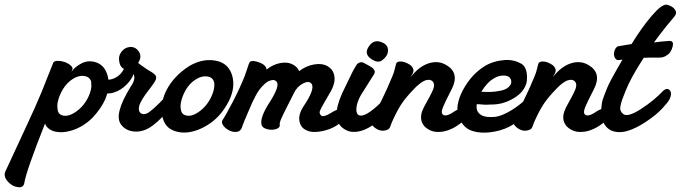

<svg xmlns="http://www.w3.org/2000/svg" viewBox="-189 -562 2922 824"><path d="M-165.5 172.9Q-109.4 53.2 -98.6 28.8Q-88.4 6.3 -70.8 -31.2Q-53.2 -68.8 -40.3 -97.9Q-27.3 -127 -9.3 -169.9Q38.1 -289.6 39.6 -293Q43.5 -300.3 57.4 -300.8Q71.3 -301.3 85.9 -296.6Q100.6 -292 111.8 -283.2Q123 -274.4 122.6 -266.1L117.7 -253.9Q133.3 -276.4 161.9 -290.5Q190.4 -304.7 221.7 -294.9Q249.5 -286.1 263.7 -260.3Q277.8 -234.4 277.1 -201.4Q276.4 -168.5 262.7 -136.2Q245.1 -95.7 206.5 -55.2Q168.9 -18.6 123 -3.4Q77.1 11.7 41.5 1Q28.3 -2.9 17.8 -12Q7.3 -21 4.4 -32.2Q-76.2 171.4 -84.5 222.2Q-87.4 244.6 -112.3 241.2Q-136.7 238.3 -155.3 217.3Q-175.8 194.3 -165.5 172.9ZM71.3 -69.8Q98.1 -56.2 135.5 -81.5Q172.9 -106.9 192.4 -150.9Q197.8 -162.6 200.7 -175.3Q203.6 -188 203.6 -200.7Q203.6 -213.4 197 -222.7Q190.4 -231.9 177.2 -234.9Q147.9 -241.7 115.7 -217.8Q83.5 -193.8 65.4 -147Q61 -135.3 58.3 -121.6Q55.7 -107.9 58.1 -91.8Q60.5 -75.7 71.3 -69.8Z M237.8 -238.8Q246.1 -223.6 266.1 -220.5Q286.1 -217.3 308.3 -229.5Q330.6 -241.7 342.8 -266.1Q321.8 -276.9 321.8 -312Q321.8 -326.7 334 -341.8Q346.2 -356.9 364.7 -359.9Q390.6 -363.8 406.2 -341.6Q421.9 -319.3 403.8 -292Q410.2 -287.1 415 -283.4Q419.9 -279.8 427 -274.9Q434.1 -270 440.9 -265.1Q444.3 -263.2 452.6 -258.1Q460.9 -252.9 464.6 -250.7Q468.3 -248.5 473.6 -243.7Q479 -238.8 480.2 -235.1Q481.4 -231.4 481 -225.8Q480.5 -220.2 476.6 -213.9Q472.7 -206.1 453.9 -181.2Q435.1 -156.2 434.6 -155.8Q420.9 -136.2 413.3 -120.4Q405.8 -104.5 407 -91.3Q408.2 -78.1 420.9 -73.2Q434.6 -68.4 453.1 -82.3Q471.7 -96.2 498 -122.6Q502 -127 503.9 -128.9Q515.6 -143.6 530.3 -132.8Q543.5 -122.1 541.5 -105Q540 -93.3 530.8 -85Q482.4 -29.8 447.3 -11Q412.1 7.8 377 1Q347.2 -4.4 329.6 -28.8Q298.8 -72.3 373 -191.9Q394 -221.7 384.8 -242.2L383.8 -244.1Q377.9 -223.1 353.8 -198.7Q329.6 -174.3 299.8 -165Q277.3 -157.2 246.8 -163.8Q216.3 -170.4 205.6 -189.9Q198.2 -204.6 207 -219.2Q215.8 -233.9 237.8 -238.8Z M526.4 -176.8Q558.1 -236.8 623.5 -278.8Q687.5 -315.9 748.5 -298.8Q794.4 -285.2 807.9 -235.8Q821.3 -186.5 794.4 -130.9Q763.7 -69.3 716.3 -35.2Q670.9 -2.9 624.8 4.9Q578.6 12.7 541.5 -8.8Q509.8 -29.8 505.4 -78.6Q501 -127.4 526.4 -176.8ZM600.6 -69.8Q627 -56.2 663.6 -81.5Q700.2 -106.9 719.2 -149.9Q724.6 -161.6 727.8 -174.1Q731 -186.5 731 -199Q731 -211.4 724.6 -220.7Q718.3 -230 705.6 -232.9Q676.3 -239.7 643.8 -216.1Q611.3 -192.4 594.2 -146Q589.8 -134.3 587.2 -120.8Q584.5 -107.4 587.2 -91.6Q589.8 -75.7 600.6 -69.8Z M1229.5 -76.2Q1269 -101.6 1289.6 -91.8Q1305.2 -84.5 1295.4 -64Q1289.1 -49.3 1270.5 -34.2Q1245.1 -13.2 1210.7 -3.4Q1176.3 6.3 1150.4 3.9Q1135.7 2.4 1122.6 -4.6Q1109.4 -11.7 1103.5 -22Q1082.5 -58.1 1113.8 -106Q1165 -181.6 1147.5 -203.1Q1136.2 -216.8 1111.1 -203.6Q1085.9 -190.4 1072.8 -163.1Q1064.5 -146 1045.9 -109.9Q1027.3 -73.7 1018.6 -54Q1009.8 -34.2 1011.7 -26.9Q1013.2 -13.2 995.1 -7.8Q977.1 -2.4 957 -7.8Q937 -13.2 933.6 -25.9Q924.8 -57.6 970.7 -127Q1015.1 -197.8 996.6 -212.9Q989.7 -219.7 980.5 -218.5Q971.2 -217.3 963.4 -213.6Q955.6 -210 947.3 -202.4Q939 -194.8 933.6 -188.5Q928.2 -182.1 923.3 -175.8Q911.6 -159.7 893.6 -122.1Q875.5 -81.5 861.3 -46.9Q857.9 -39.1 854 -28.3Q850.1 -17.6 848.4 -12.9Q846.7 -8.3 843 -4.2Q839.4 0 834.5 2Q818.4 7.8 799.3 -0.2Q780.3 -8.3 770 -22.2Q759.8 -36.1 765.6 -45.9Q779.8 -66.9 809.8 -124.5Q839.8 -182.1 861.3 -235.8Q865.2 -245.6 871.6 -266.1Q877.9 -286.6 882.3 -294.9Q883.8 -298.8 892.1 -299.8Q900.4 -300.8 910.9 -298.1Q921.4 -295.4 931.6 -290.8Q941.9 -286.1 948.5 -278.8Q955.1 -271.5 954.6 -263.2Q982.4 -285.6 1014.2 -291.5Q1045.9 -297.4 1069.3 -284.2Q1087.9 -273.9 1094.7 -256.8Q1124 -279.3 1158.9 -285.4Q1193.8 -291.5 1216.8 -277.8Q1236.3 -266.6 1242.9 -247.6Q1249.5 -228.5 1245.6 -209.2Q1241.7 -189.9 1230.5 -169.9Q1221.7 -153.8 1206.5 -128.4Q1187 -95.2 1183.6 -85Q1180.2 -74.7 1190.4 -64.9Q1202.1 -59.6 1229.5 -76.2Z M1462.4 -374Q1475.1 -363.8 1476.1 -349.6Q1477.1 -335.4 1470.7 -324.5Q1464.4 -313.5 1454.6 -306.2Q1433.6 -285.2 1397.5 -314Q1370.6 -337.4 1401.4 -372.1Q1424.8 -397 1462.4 -374ZM1338.4 -278.8Q1342.8 -289.1 1353 -293.2Q1363.3 -297.4 1372.6 -292Q1377 -289.6 1383.8 -285.9Q1390.6 -282.2 1395 -279.8Q1399.4 -277.3 1405 -273.7Q1410.6 -270 1413.3 -266.8Q1416 -263.7 1418 -259.8Q1419.9 -255.9 1419.2 -251.5Q1418.5 -247.1 1415.5 -242.2L1360.4 -154.8Q1349.6 -136.2 1344 -116.5Q1338.4 -96.7 1341.3 -82Q1344.2 -67.4 1357.4 -65.9Q1390.1 -63 1465.3 -142.1Q1481.4 -160.2 1495.8 -155.8Q1510.3 -151.4 1510.7 -135.5Q1511.2 -119.6 1500.5 -106Q1398.4 8.3 1325.7 3.9Q1310.5 3.9 1294.9 -4.4Q1279.3 -12.7 1271.5 -22.9Q1230.5 -69.3 1293.5 -190.9Q1298.3 -200.7 1307.4 -219.7Q1316.4 -238.8 1323.7 -253.2Q1331.1 -267.6 1338.4 -278.8Z M1752.4 -78.1Q1771.5 -91.8 1786.1 -95Q1800.8 -98.1 1807.1 -92.3Q1813.5 -86.4 1814.5 -76.9Q1815.4 -67.4 1807.9 -54.7Q1800.3 -42 1786.6 -32.2Q1733.9 8.3 1681.6 3.9Q1666 2.4 1651.6 -5.6Q1637.2 -13.7 1629.4 -23.9Q1619.1 -38.1 1618.2 -53.7Q1617.2 -69.3 1622.8 -84.7Q1628.4 -100.1 1640.6 -121.1Q1668.5 -170.4 1672.4 -186Q1676.8 -203.6 1667.5 -212.9Q1660.6 -219.2 1651.4 -219.5Q1642.1 -219.7 1633.3 -215.8Q1624.5 -211.9 1614.7 -204.6Q1605 -197.3 1598.1 -190.7Q1591.3 -184.1 1584.5 -176.8Q1553.7 -144.5 1536.6 -119.6Q1519.5 -94.7 1501.5 -56.2Q1496.6 -46.9 1492.4 -36.4Q1488.3 -25.9 1486.6 -20.5Q1484.9 -15.1 1481.4 -10.7Q1478 -6.3 1472.7 -4.9Q1446.8 5.4 1422.6 -11.7Q1398.4 -28.8 1405.3 -47.9Q1405.3 -48.3 1411.4 -59.8Q1417.5 -71.3 1427.5 -90.3Q1437.5 -109.4 1448.7 -131.8Q1460 -154.3 1472.4 -182.1Q1484.9 -210 1494.6 -233.9Q1501.5 -249.5 1505.4 -266.6Q1509.3 -283.7 1511.7 -290Q1515.1 -296.4 1524.9 -297.9Q1534.7 -299.3 1546.1 -295.7Q1557.6 -292 1567.9 -285.6Q1578.1 -279.3 1583 -269.5Q1587.9 -259.8 1583.5 -250Q1581.5 -244.6 1578.1 -239.3Q1574.7 -233.9 1573.7 -231Q1608.4 -276.4 1650.1 -290Q1691.9 -303.7 1727.5 -282.2Q1784.7 -248 1749.5 -179.2Q1720.2 -122.6 1712.2 -102.1Q1704.1 -81.5 1708.5 -74.2Q1718.3 -57.1 1752.4 -78.1Z M2097.2 -128.9Q2101.6 -119.6 2101.8 -112.8Q2102.1 -106 2095.7 -94.5Q2089.4 -83 2070.1 -67.1Q2050.8 -51.3 2017.1 -29.8Q1979.5 -5.9 1935.8 2.4Q1892.1 10.7 1859.4 5.1Q1826.7 -0.5 1810.1 -15.1Q1797.4 -26.4 1788.8 -41Q1780.3 -55.7 1775.6 -77.1Q1771 -98.6 1778.8 -128.4Q1786.6 -158.2 1807.1 -191.9Q1829.1 -227.5 1856.4 -252Q1883.8 -276.4 1907.7 -287.1Q1931.6 -297.9 1956.1 -301.8Q1980.5 -305.7 1995.8 -304.4Q2011.2 -303.2 2022.5 -299.8Q2039.6 -293.9 2049.1 -288.1Q2058.6 -282.2 2064.5 -271Q2069.3 -262.2 2071.5 -248.5Q2073.7 -234.9 2072.3 -217.3Q2070.8 -199.7 2059.3 -180.9Q2047.9 -162.1 2027.3 -147.9Q2004.4 -132.3 1981 -123.8Q1957.5 -115.2 1932.1 -113.8Q1906.7 -112.3 1894 -112.5Q1881.3 -112.8 1857.4 -115.2Q1852.1 -86.9 1871.1 -71.8Q1879.4 -64.9 1893.8 -61.8Q1908.2 -58.6 1931.6 -60.1Q1955.1 -61.5 1989.7 -79.6Q2024.4 -97.7 2062.5 -130.9Q2086.9 -152.8 2097.2 -128.9ZM1930.2 -225.1Q1902.3 -210 1876.5 -168Q1911.6 -166 1937.5 -169.2Q1963.4 -172.4 1976.1 -177.5Q1988.8 -182.6 1995.8 -190.4Q2002.9 -198.2 2004.2 -202.6Q2005.4 -207 2005.4 -211.9Q2002.9 -237.8 1972.2 -237.8Q1948.7 -237.8 1930.2 -225.1Z M2362.8 -78.1Q2381.8 -91.8 2396.5 -95Q2411.1 -98.1 2417.5 -92.3Q2423.8 -86.4 2424.8 -76.9Q2425.8 -67.4 2418.2 -54.7Q2410.6 -42 2397 -32.2Q2344.2 8.3 2292 3.9Q2276.4 2.4 2262 -5.6Q2247.6 -13.7 2239.7 -23.9Q2229.5 -38.1 2228.5 -53.7Q2227.5 -69.3 2233.2 -84.7Q2238.8 -100.1 2251 -121.1Q2278.8 -170.4 2282.7 -186Q2287.1 -203.6 2277.8 -212.9Q2271 -219.2 2261.7 -219.5Q2252.4 -219.7 2243.7 -215.8Q2234.9 -211.9 2225.1 -204.6Q2215.3 -197.3 2208.5 -190.7Q2201.7 -184.1 2194.8 -176.8Q2164.1 -144.5 2147 -119.6Q2129.9 -94.7 2111.8 -56.2Q2106.9 -46.9 2102.8 -36.4Q2098.6 -25.9 2096.9 -20.5Q2095.2 -15.1 2091.8 -10.7Q2088.4 -6.3 2083 -4.9Q2057.1 5.4 2033 -11.7Q2008.8 -28.8 2015.6 -47.9Q2015.6 -48.3 2021.7 -59.8Q2027.8 -71.3 2037.8 -90.3Q2047.9 -109.4 2059.1 -131.8Q2070.3 -154.3 2082.8 -182.1Q2095.2 -210 2105 -233.9Q2111.8 -249.5 2115.7 -266.6Q2119.6 -283.7 2122.1 -290Q2125.5 -296.4 2135.3 -297.9Q2145 -299.3 2156.5 -295.7Q2168 -292 2178.2 -285.6Q2188.5 -279.3 2193.4 -269.5Q2198.2 -259.8 2193.8 -250Q2191.9 -244.6 2188.5 -239.3Q2185.1 -233.9 2184.1 -231Q2218.8 -276.4 2260.5 -290Q2302.2 -303.7 2337.9 -282.2Q2395 -248 2359.9 -179.2Q2330.6 -122.6 2322.5 -102.1Q2314.5 -81.5 2318.8 -74.2Q2328.6 -57.1 2362.8 -78.1Z M2703.6 -488.8 2672.9 -452.1Q2638.2 -408.7 2617.7 -379.9Q2651.4 -384.3 2680.7 -386.2Q2693.4 -387.7 2697.8 -379.9Q2702.1 -372.1 2693.8 -350.1Q2690.9 -343.3 2685.8 -336.2Q2680.7 -329.1 2667.7 -321.5Q2654.8 -314 2638.7 -314.9Q2587.9 -314.9 2573.7 -314Q2517.1 -226.6 2496.6 -173.8Q2485.8 -146.5 2481.9 -136.2Q2478 -126 2474.6 -110.8Q2471.2 -95.7 2474.1 -87.9Q2477.1 -80.1 2484.9 -73.2Q2504.4 -57.1 2561.5 -94Q2618.7 -130.9 2658.7 -173.8Q2675.3 -186.5 2685.5 -174.3Q2696.3 -161.6 2685.5 -138.2Q2680.7 -128.4 2672.9 -119.1Q2671.4 -117.7 2665 -110.1Q2658.7 -102.5 2653.8 -97.2Q2648.9 -91.8 2640.4 -83.7Q2631.8 -75.7 2623.5 -68.8Q2580.6 -34.7 2543.5 -16.1Q2506.3 2.4 2480 4.6Q2453.6 6.8 2434.8 -1.7Q2416 -10.3 2404.8 -28.8Q2397 -41.5 2393.1 -55.7Q2389.2 -69.8 2390.6 -87.2Q2392.1 -104.5 2393.8 -117.7Q2395.5 -130.9 2404.3 -153.1Q2413.1 -175.3 2417.7 -187Q2422.4 -198.7 2436.5 -224.9Q2450.7 -251 2456.3 -260.7Q2461.9 -270.5 2478.5 -299.3Q2481 -303.7 2482.4 -306.2Q2478.5 -306.2 2466.8 -304.2Q2456.1 -302.7 2450 -314.2Q2443.8 -325.7 2446.8 -338.9Q2452.1 -361.3 2465.8 -363.8L2521.5 -373Q2564 -442.4 2607.2 -493.2Q2650.4 -543.9 2671.9 -542Q2682.6 -540 2693.6 -533.7Q2704.6 -527.3 2710.7 -515.6Q2716.8 -503.9 2703.6 -488.8Z"/></svg>

Font: Florida Vibes
Style: Regular
Weight: 400
Italic angle: -30°
Designer: Turbologo.com
Foundry: Turbologo.com
Version: Version 1.000;hotconv 1.0.109;makeotfexe 2.5.65596